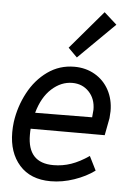

<svg xmlns="http://www.w3.org/2000/svg" viewBox="-55 -819 631 873"><g transform="rotate(5 260.5 -382.5)"><path d="M97 -191Q97 -63 215 -63Q257 -63 296 -76.5Q335 -90 377 -119L409 -55Q370 -26 316 -7.5Q262 11 209 11Q117 11 66.5 -46Q16 -103 16 -196Q16 -219 19 -243Q29 -314 62.5 -377Q96 -440 150 -478.5Q204 -517 272 -517Q324 -517 365.5 -493Q407 -469 430 -426.5Q453 -384 453 -330Q453 -320 451 -298Q444 -258 436 -219H98Q97 -210 97 -191ZM372 -295 373 -307Q375 -323 375 -330Q375 -380 345 -411.5Q315 -443 269 -443Q218 -443 175 -404Q132 -365 112 -293ZM238 -601 387 -776 445 -724 279 -560Z"/></g></svg>

Font: Bellota Text
Style: Bold Italic
Weight: 700
Italic angle: -7.5°
Designer: Kemie Guaida
Foundry: Kemie Guaida
Version: Version 4.001